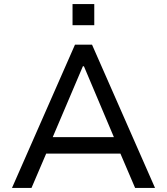

<svg xmlns="http://www.w3.org/2000/svg" viewBox="-20 -925 822 945"><path d="M39 0 349 -705H433L743 0H645L559 -201L606 -169H176L221 -201L135 0ZM388 -599 231 -230 206 -250H576L549 -230L393 -599ZM337 -801V-905H444V-801Z"/></svg>

Font: Nunito Sans 6pt
Style: Regular
Weight: 400
Version: Version 3.101;gftools[0.9.27]